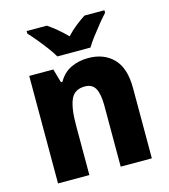

<svg xmlns="http://www.w3.org/2000/svg" viewBox="-113 -856 836 947"><g transform="rotate(-15 305.0 -383.0)"><path d="M369 -559Q449 -559 497 -510Q545 -461 545 -359V0H386V-313Q386 -370 370.5 -399Q355 -428 317 -428Q264 -428 245 -385Q226 -342 226 -253V0H66V-549H189L209 -479H217Q240 -520 279.5 -539.5Q319 -559 369 -559ZM225 -606Q213 -627 192.5 -654.5Q172 -682 150 -708.5Q128 -735 111 -753V-766H214Q236 -751 260.5 -731Q285 -711 309 -686Q333 -712 358 -731.5Q383 -751 406 -766H508V-753Q491 -735 469.5 -708.5Q448 -682 427.5 -655Q407 -628 394 -606Z"/></g></svg>

Font: Noto Sans Kannada SemiCondensed ExtraBold
Style: Regular
Weight: 800
Width: 4
Designer: Jelle Bosma - Monotype Design Team
Foundry: Monotype Imaging Inc.
Version: Version 2.005; ttfautohint (v1.8.4.7-5d5b)